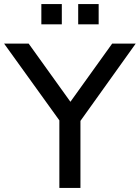

<svg xmlns="http://www.w3.org/2000/svg" viewBox="-39 -918 683 938"><path d="M251 0V-364L274 -298L-19 -705H101L317 -404H293L509 -705H624L333 -298L354 -364V0ZM343 -799V-898H443V-799ZM163 -799V-898H263V-799Z"/></svg>

Font: Nunito Sans 12pt ExtraLight SemiBold
Style: Regular
Weight: 600
Version: Version 3.101;gftools[0.9.27]